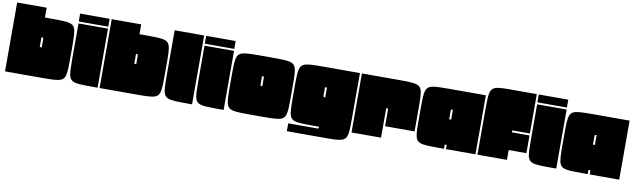

<svg xmlns="http://www.w3.org/2000/svg" viewBox="-45 -1261 6353 1922"><g transform="rotate(10 3131.5 -300.0)"><path d="M385 0H10V-700H310V-600H385Q458 -600 504.5 -597.5Q551 -595 577 -584Q603 -573 614 -547Q625 -521 627.5 -475Q630 -429 630 -355V-245Q630 -172 627.5 -125.5Q625 -79 614 -53Q603 -27 577 -16Q551 -5 505 -2.5Q459 0 385 0ZM330 -300V-380Q330 -395 327.5 -397.5Q325 -400 310 -400V-300Z M650 -700H950V-620H650ZM951 0H896Q822 0 775.5 -2.5Q729 -5 703.5 -16Q678 -27 666.5 -53Q655 -79 653 -125.5Q651 -172 651 -245V-600H951Z M1346 0H971V-700H1271V-600H1346Q1419 -600 1465.5 -597.5Q1512 -595 1538 -584Q1564 -573 1575 -547Q1586 -521 1588.5 -475Q1591 -429 1591 -355V-245Q1591 -172 1588.5 -125.5Q1586 -79 1575 -53Q1564 -27 1538 -16Q1512 -5 1466 -2.5Q1420 0 1346 0ZM1291 -300V-380Q1291 -395 1288.5 -397.5Q1286 -400 1271 -400V-300Z M1911 0H1856Q1783 0 1736.5 -2.5Q1690 -5 1664 -16Q1638 -27 1627 -53Q1616 -79 1613.5 -125.5Q1611 -172 1611 -245V-700H1911Z M1931 -700H2231V-620H1931ZM2232 0H2177Q2103 0 2056.5 -2.5Q2010 -5 1984.5 -16Q1959 -27 1947.5 -53Q1936 -79 1934 -125.5Q1932 -172 1932 -245V-600H2232Z M2627 -600Q2700 -600 2746.5 -597.5Q2793 -595 2819 -584Q2845 -573 2856 -547Q2867 -521 2869.5 -475Q2872 -429 2872 -355V-245Q2872 -172 2869.5 -125.5Q2867 -79 2856 -53Q2845 -27 2819 -16Q2793 -5 2747 -2.5Q2701 0 2627 0H2497Q2424 0 2377.5 -2.5Q2331 -5 2305 -16Q2279 -27 2268 -53Q2257 -79 2254.5 -125.5Q2252 -172 2252 -245V-355Q2252 -428 2254.5 -474.5Q2257 -521 2268 -547Q2279 -573 2305 -584Q2331 -595 2377.5 -597.5Q2424 -600 2497 -600ZM2552 -400V-320Q2552 -305 2554.5 -302.5Q2557 -300 2572 -300V-380Q2572 -395 2569.5 -397.5Q2567 -400 2552 -400Z M3512 -145Q3512 -76 3510 -31Q3508 14 3499 40.5Q3490 67 3468.5 79.5Q3447 92 3409 96Q3371 100 3310 100H2892V20H3182Q3197 20 3199.5 17.5Q3202 15 3202 0H3137Q3064 0 3017.5 -2.5Q2971 -5 2945 -16Q2919 -27 2908 -53Q2897 -79 2894.5 -125.5Q2892 -172 2892 -245V-355Q2892 -428 2894.5 -474.5Q2897 -521 2908 -547Q2919 -573 2945 -584Q2971 -595 3017.5 -597.5Q3064 -600 3137 -600H3512ZM3192 -320Q3192 -308 3193.5 -304.5Q3195 -301 3202 -300H3212V-400H3192Z M3532 -600H3907Q3980 -600 4026.5 -597.5Q4073 -595 4099 -584Q4125 -573 4136 -547Q4147 -521 4149.5 -475Q4152 -429 4152 -355V-120H3852V-280Q3852 -295 3849.5 -297.5Q3847 -300 3832 -300V0H3532Z M4792 -600V0H4492V-43H4472V0H4417Q4344 0 4297.5 -2.5Q4251 -5 4225 -16Q4199 -27 4188 -53Q4177 -79 4174.5 -125.5Q4172 -172 4172 -245V-355Q4172 -428 4174.5 -474.5Q4177 -521 4188 -547Q4199 -573 4225 -584Q4251 -595 4297.5 -597.5Q4344 -600 4417 -600ZM4472 -300H4492V-400Q4477 -400 4474.5 -397.5Q4472 -395 4472 -380Z M5292 -300H5130Q5114 -300 5112 -296V-280H5292V-100H5112V0H4812V-455Q4812 -523 4814 -568Q4816 -613 4824.5 -639.5Q4833 -666 4853.5 -679Q4874 -692 4911 -696Q4948 -700 5006 -700H5292Z M5312 -700H5612V-620H5312ZM5613 0H5558Q5484 0 5437.5 -2.5Q5391 -5 5365.5 -16Q5340 -27 5328.5 -53Q5317 -79 5315 -125.5Q5313 -172 5313 -245V-600H5613Z M6253 -600V0H5953V-43H5933V0H5878Q5805 0 5758.5 -2.5Q5712 -5 5686 -16Q5660 -27 5649 -53Q5638 -79 5635.5 -125.5Q5633 -172 5633 -245V-355Q5633 -428 5635.5 -474.5Q5638 -521 5649 -547Q5660 -573 5686 -584Q5712 -595 5758.5 -597.5Q5805 -600 5878 -600ZM5933 -300H5953V-400Q5938 -400 5935.5 -397.5Q5933 -395 5933 -380Z"/></g></svg>

Font: Badeen Display
Style: Regular
Weight: 400
Version: Version 1.000; ttfautohint (v1.8.4.7-5d5b)